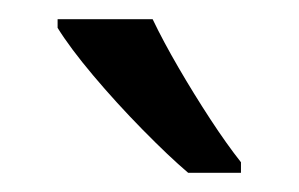

<svg xmlns="http://www.w3.org/2000/svg" viewBox="-20 -786 311 200"><path d="M139 -766Q150 -743 166 -715.5Q182 -688 199 -662Q216 -636 231 -617V-606H176Q156 -623 128.5 -651Q101 -679 77 -707.5Q53 -736 40 -757V-766Z"/></svg>

Font: Noto Sans Myanmar Condensed
Style: Regular
Weight: 400
Width: 3
Designer: Monotype Design Team
Foundry: Monotype Imaging Inc.
Version: Version 2.107; ttfautohint (v1.8.4.7-5d5b)